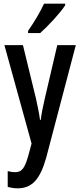

<svg xmlns="http://www.w3.org/2000/svg" viewBox="-20 -786 437 1046"><path d="M335 -757V-766H220C199 -721 170 -671 133 -618V-606H199C242 -644 309 -716 335 -757ZM4 -540 152 -4 137 52C116 129 101 152 61 152C49 152 35 150 22 146V232C40 237 58 240 76 240C155 240 199 190 232 72L393 -540H292L224 -249C214 -205 206 -167 202 -133H198C193 -171 184 -212 176 -249L105 -540Z"/></svg>

Font: Noto Sans Bengali ExtraCondensed Medium
Style: Regular
Weight: 500
Width: 2
Designer: Joana Ranito - Universal Thirst; Jelle Bosma - Monotype Design Team
Foundry: Universal Thirst ehf.
Version: Version 3.000